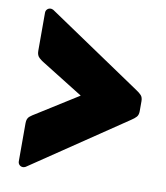

<svg xmlns="http://www.w3.org/2000/svg" viewBox="-77 -727 693 802"><g transform="rotate(10 269.0 -326.0)"><path d="M74 10Q65 10 59 4Q53 -2 53 -11V-173Q53 -193 64.5 -202Q76 -211 85 -216L260 -326L85 -435Q76 -440 64.5 -450Q53 -460 53 -479V-641Q53 -650 59 -656Q65 -662 74 -662Q76 -662 78.5 -661.5Q81 -661 85 -659L485 -389Q499 -380 506.5 -371.5Q514 -363 514 -347V-305Q514 -289 506.5 -280.5Q499 -272 485 -263L85 7Q81 9 78.5 9.5Q76 10 74 10Z"/></g></svg>

Font: Rubik Black
Style: Regular
Weight: 900
Designer: Hubert and Fischer
Foundry: Hubert and Fischer
Version: Version 2.300;gftools[0.9.30]